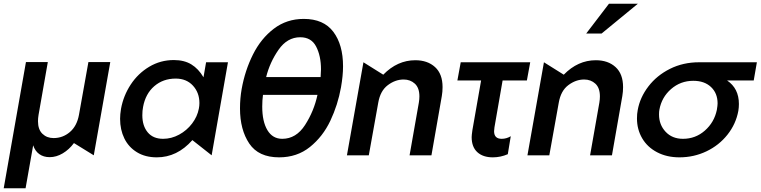

<svg xmlns="http://www.w3.org/2000/svg" viewBox="-34 -838 4104 1036"><path d="M-14 178 106 -503H224L174 -218Q171 -200 171 -184Q171 -139 195 -116Q219 -93 255 -93Q305 -93 343 -125.5Q381 -158 392 -218L443 -503H561L472 0L365 -66Q339 -31 304.5 -10.5Q270 10 234 10Q201 10 178 -6.5Q155 -23 145 -54L104 178Z M914 -414Q972 -414 1007 -376Q1042 -338 1042 -282Q1042 -267 1039 -252Q1031 -209 1002.5 -171.5Q974 -134 932.5 -111.5Q891 -89 846 -89Q792 -89 763 -124Q734 -159 734 -216Q734 -241 738 -261Q751 -332 798.5 -373Q846 -414 914 -414ZM1196 -502H1078L1064 -421Q1037 -467 998.5 -490.5Q960 -514 904 -514Q832 -514 771.5 -478Q711 -442 671.5 -382Q632 -322 619 -251Q614 -221 614 -197Q614 -138 637 -91Q660 -44 705 -16.5Q750 11 812 11Q922 11 1004 -82L1108 0Z M1817 -480Q1817 -597 1764.5 -666.5Q1712 -736 1605 -736Q1513 -736 1443.5 -683Q1374 -630 1331 -544Q1288 -458 1270 -358Q1261 -307 1261 -253Q1261 -138 1311 -63.5Q1361 11 1472 11Q1569 11 1638.5 -45Q1708 -101 1748.5 -186.5Q1789 -272 1806 -367Q1817 -430 1817 -480ZM1586 -637Q1646 -637 1672 -586.5Q1698 -536 1698 -464Q1698 -448 1696 -422H1402Q1422 -502 1469 -569.5Q1516 -637 1586 -637ZM1489 -89Q1437 -89 1409 -135.5Q1381 -182 1381 -263Q1381 -297 1385 -326H1679Q1660 -238 1612 -163.5Q1564 -89 1489 -89Z M2354 -368Q2354 -439 2313.5 -476Q2273 -513 2207 -513Q2110 -513 2034 -435L1927 -502L1838 0H1956L2007 -284Q2018 -348 2058.5 -378.5Q2099 -409 2144 -409Q2180 -409 2204.5 -386.5Q2229 -364 2229 -318Q2229 -302 2226 -284L2176 0H2294L2350 -320Q2354 -343 2354 -368Z M2827 -502 2809 -404H2678L2634 -151Q2632 -135 2632 -130Q2632 -89 2673 -89Q2699 -89 2722 -103L2706 -6Q2667 11 2625 11Q2572 11 2541.5 -17Q2511 -45 2511 -98Q2511 -108 2515 -136L2562 -404H2434L2452 -502Z M3328 -368Q3328 -439 3287.5 -476Q3247 -513 3181 -513Q3084 -513 3008 -435L2901 -502L2812 0H2930L2981 -284Q2992 -348 3032.5 -378.5Q3073 -409 3118 -409Q3154 -409 3178.5 -386.5Q3203 -364 3203 -318Q3203 -302 3200 -284L3150 0H3268L3324 -320Q3328 -343 3328 -368ZM3129 -657H3212L3408 -818H3252Z M3953 -277Q3953 -258 3950 -240Q3937 -169 3891.5 -111.5Q3846 -54 3778 -21.5Q3710 11 3632 11Q3564 11 3511.5 -16.5Q3459 -44 3431 -92Q3403 -140 3403 -199Q3403 -224 3407 -244Q3419 -312 3464.5 -371.5Q3510 -431 3581 -466.5Q3652 -502 3738 -502H4050L4033 -404H3889Q3953 -361 3953 -277ZM3834 -245Q3838 -269 3838 -280Q3838 -335 3802.5 -368.5Q3767 -402 3707 -402Q3638 -402 3587 -357.5Q3536 -313 3524 -246Q3522 -237 3522 -220Q3522 -165 3557.5 -127Q3593 -89 3651 -89Q3719 -89 3769.5 -133.5Q3820 -178 3834 -245Z"/></svg>

Font: Geom Medium
Style: Italic
Weight: 500
Italic angle: -10°
Version: Version 1.102